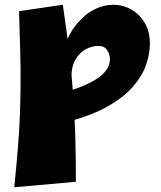

<svg xmlns="http://www.w3.org/2000/svg" viewBox="-20 -479 677 807"><path d="M40 308Q49 219 55 146Q61 73 63.5 7.5Q66 -58 66.5 -124Q67 -190 65 -265Q63 -340 60 -432L244 -459Q261 -345 271.5 -252Q282 -159 288 -74.5Q294 10 296.5 97Q299 184 299 285ZM260 34 231 -85Q302 -105 344 -124.5Q386 -144 407 -163Q428 -182 435 -198.5Q442 -215 442 -229Q442 -250 430.5 -268Q419 -286 393 -286Q367 -286 340.5 -272Q314 -258 297 -228.5Q280 -199 280 -153L221 -126Q226 -215 248.5 -278Q271 -341 305 -381Q339 -421 378 -440Q417 -459 456 -459Q497 -459 532 -439Q567 -419 588.5 -382.5Q610 -346 610 -295Q610 -253 594 -206.5Q578 -160 539 -115Q500 -70 432 -31.5Q364 7 260 34Z"/></svg>

Font: Marhey Light
Style: Regular
Weight: 300
Designer: Nur Syamsi & Bustanul Arifin
Foundry: Namelatype
Version: Version 1.000